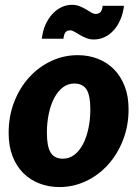

<svg xmlns="http://www.w3.org/2000/svg" viewBox="-20 -750 568 778"><path d="M235 -107Q261 -107 281.5 -122.8Q302 -138.5 316.2 -165.8Q330.5 -193 338.2 -229.2Q346 -265.5 346 -306.5Q346 -363 330.8 -387.2Q315.5 -411.5 281 -411.5Q255 -411.5 234.5 -395.8Q214 -380 199.8 -353Q185.5 -326 177.8 -289.5Q170 -253 170 -212Q170 -156.5 185.2 -131.8Q200.5 -107 235 -107ZM221 8Q177.5 8 139.8 -6.5Q102 -21 74.2 -48.8Q46.5 -76.5 30.8 -117.2Q15 -158 15 -211Q15 -280 37.8 -337.8Q60.5 -395.5 99 -437.5Q137.5 -479.5 188.2 -503Q239 -526.5 295 -526.5Q338.5 -526.5 376 -512Q413.5 -497.5 441.2 -469.8Q469 -442 485 -401.2Q501 -360.5 501 -307.5Q501 -239.5 478.2 -181.8Q455.5 -124 417 -81.8Q378.5 -39.5 327.8 -15.8Q277 8 221 8ZM367.5 -693.5Q378.5 -693.5 386 -699.8Q393.5 -706 396 -726.5H482.5Q478.5 -695 467.5 -669.8Q456.5 -644.5 440.2 -626.8Q424 -609 403.5 -599.5Q383 -590 360.5 -590Q343.5 -590 329.5 -595.8Q315.5 -601.5 303.5 -608.5Q291.5 -615.5 282 -621.2Q272.5 -627 264.5 -627Q253 -627 246.2 -620.2Q239.5 -613.5 237 -593H149.5Q153 -624.5 164.2 -649.8Q175.5 -675 192 -693Q208.5 -711 229 -720.8Q249.5 -730.5 271.5 -730.5Q288.5 -730.5 302.8 -724.8Q317 -719 328.8 -712Q340.5 -705 350 -699.2Q359.5 -693.5 367.5 -693.5Z"/></svg>

Font: Lato ExtraBold
Style: Italic
Weight: 800
Italic angle: -7°
Designer: Lukasz Dziedzic with Adam Twardoch and Botio Nikoltchev
Foundry: tyPoland Lukasz Dziedzic
Version: Version 2.015; 2015-08-06; http://www.latofonts.com/